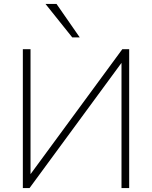

<svg xmlns="http://www.w3.org/2000/svg" viewBox="-20 -955 772 975"><path d="M96 0V-705H135V-42H114L601 -705H636V0H597V-663H617L130 0ZM347 -765 211 -935H267L385 -765Z"/></svg>

Font: Nunito Sans 12pt ExtraLight
Style: Regular
Weight: 200
Designer: Vernon Adams
Foundry: Vernon Adams
Version: Version 3.101;gftools[0.9.27]